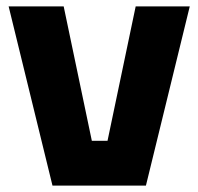

<svg xmlns="http://www.w3.org/2000/svg" viewBox="-20 -580 620 600"><path d="M144 0 7 -560H179L267 -140H316L404 -560H573L436 0Z"/></svg>

Font: Tektur
Style: Bold
Weight: 700
Designer: Adam Jagosz
Foundry: Adam Jagosz
Version: Version 1.005;gftools[0.9.30]